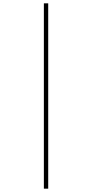

<svg xmlns="http://www.w3.org/2000/svg" viewBox="-20 -905 546 1151"><path d="M243 -885H269V226H243Z"/></svg>

Font: Noto Sans Kannada UI Condensed Thin
Style: Regular
Weight: 100
Width: 3
Designer: Jelle Bosma - Monotype Design Team
Foundry: Monotype Imaging Inc.
Version: Version 2.005; ttfautohint (v1.8.4.7-5d5b)